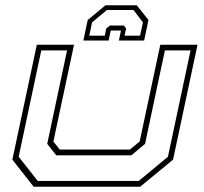

<svg xmlns="http://www.w3.org/2000/svg" viewBox="-20 -710 776 730"><path d="M108 0 27 -103 120 -540H261.5L183 -172L207 -141.5H474L511 -172L589.5 -540H731L638 -103L513 0ZM123.5 -22H507.5L618.5 -114L704.5 -518.5H607L531.5 -163L479.5 -119.5H194L159.5 -163L235 -518.5H137L51 -114ZM500 -690 544.5 -634 528 -556H432L440 -594H401L393 -556H297L313.5 -634L381 -690ZM487.5 -672H386.5L330 -625L319.5 -574.5H378.5L384 -601.5L398 -613H451L459.5 -601.5L453.5 -574.5H512.5L523.5 -625Z"/></svg>

Font: Tourney Expanded ExtraLight
Style: Italic
Weight: 200
Width: 7
Italic angle: -12°
Designer: Tyler Finck
Foundry: Etcetera Type Co
Version: Version 1.010; ttfautohint (v1.8.3)